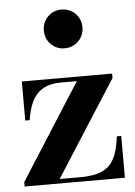

<svg xmlns="http://www.w3.org/2000/svg" viewBox="-54 -800 594 842"><g transform="rotate(-5 243.0 -379.5)"><path d="M20 0V-19.5L288.5 -440.5H219Q172 -440.5 141 -423.5Q110 -406.5 92.5 -372.5Q75 -338.5 67.5 -288H48V-460H445.5V-440.5L176 -19.5H267.5Q311 -19.5 341.8 -28Q372.5 -36.5 392.8 -55.2Q413 -74 424.8 -105.8Q436.5 -137.5 442 -184H461.5V0ZM248 -588.5Q212.5 -588.5 188 -613.2Q163.5 -638 163.5 -673.5Q163.5 -710 188 -734.5Q212.5 -759 248 -759Q284.5 -759 309 -734.5Q333.5 -710 333.5 -673.5Q333.5 -638 309 -613.2Q284.5 -588.5 248 -588.5Z"/></g></svg>

Font: Bodoni Moda
Style: Bold
Weight: 700
Designer: Owen Earl
Foundry: indestructible type
Version: Version 2.005